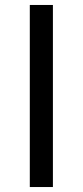

<svg xmlns="http://www.w3.org/2000/svg" viewBox="-20 -753 333 773"><path d="M100 0V-733H193V0Z"/></svg>

Font: Noto Sans CJK KR Regular (TTF)
Style: Regular
Weight: 400
Designer: Ryoko NISHIZUKA 西塚涼子 (kana & ideographs); Paul D. Hunt (Latin, Greek & Cyrillic); Wenlong ZHANG 张文龙 (bopomofo); Sandoll 
Foundry: Adobe Systems Incorporated
Version: Version 1.004;PS 1.004;hotconv 1.0.82;makeotf.lib2.5.63406